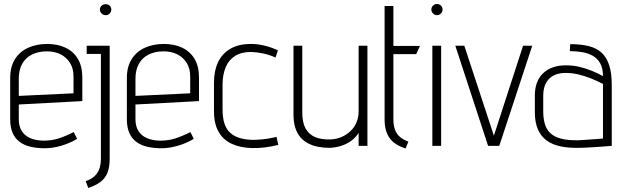

<svg xmlns="http://www.w3.org/2000/svg" viewBox="-20 -730 3117 961"><path d="M74 -134V-207L392 -224V-342Q392 -398 370 -435Q348 -472 308.5 -491Q269 -510 216 -510Q163 -510 121 -491Q79 -472 55 -434Q31 -396 31 -339V-134Q31 -92 43.5 -64Q56 -36 79.5 -19Q103 -2 135 5Q167 12 204 12Q244 12 286.5 -0.5Q329 -13 366 -35L349 -69Q310 -49 274.5 -37.5Q239 -26 200 -26Q174 -26 151 -32Q128 -38 111 -50.5Q94 -63 84 -83.5Q74 -104 74 -134ZM348 -347V-263L74 -250V-336Q74 -380 91 -410.5Q108 -441 140 -457Q172 -473 215 -473Q254 -473 283.5 -458Q313 -443 330.5 -415Q348 -387 348 -347Z M529 65V-501H414V-460H485V64Q485 92 477.5 114Q470 136 453.5 151.5Q437 167 409 177L422 211Q460 198 483.5 180Q507 162 518 134Q529 106 529 65ZM537 -682Q537 -694 529 -701.5Q521 -709 509 -709Q497 -709 488.5 -701.5Q480 -694 480 -682Q480 -671 488.5 -662.5Q497 -654 509 -654Q521 -654 529 -662.5Q537 -671 537 -682Z M658 -134V-207L976 -224V-342Q976 -398 954 -435Q932 -472 892.5 -491Q853 -510 800 -510Q747 -510 705 -491Q663 -472 639 -434Q615 -396 615 -339V-134Q615 -92 627.5 -64Q640 -36 663.5 -19Q687 -2 719 5Q751 12 788 12Q828 12 870.5 -0.5Q913 -13 950 -35L933 -69Q894 -49 858.5 -37.5Q823 -26 784 -26Q758 -26 735 -32Q712 -38 695 -50.5Q678 -63 668 -83.5Q658 -104 658 -134ZM932 -347V-263L658 -250V-336Q658 -380 675 -410.5Q692 -441 724 -457Q756 -473 799 -473Q838 -473 867.5 -458Q897 -443 914.5 -415Q932 -387 932 -347Z M1359 -442 1371 -478Q1339 -493 1304.5 -501.5Q1270 -510 1236 -510Q1174 -510 1132.5 -485.5Q1091 -461 1071 -418Q1051 -375 1051 -317V-174Q1051 -110 1074.5 -69.5Q1098 -29 1141.5 -9.5Q1185 10 1242 11Q1275 12 1308.5 7.5Q1342 3 1373 -5L1364 -45Q1363 -45 1353 -42.5Q1343 -40 1326 -37Q1309 -34 1288 -32Q1267 -30 1244 -30Q1207 -31 1179 -39.5Q1151 -48 1131.5 -66Q1112 -84 1103 -113Q1094 -142 1094 -183V-312Q1095 -359 1110 -394.5Q1125 -430 1156.5 -450Q1188 -470 1237 -470Q1267 -469 1299 -462Q1331 -455 1359 -442Z M1775 -65V0H1819V-501H1775V-172Q1775 -144 1765 -119Q1755 -94 1735.5 -75Q1716 -56 1690 -44.5Q1664 -33 1632 -32Q1588 -31 1557 -44Q1526 -57 1509.5 -87Q1493 -117 1493 -166V-501H1449V-157Q1449 -119 1458 -90.5Q1467 -62 1484 -42.5Q1501 -23 1524 -11.5Q1547 0 1574 5Q1601 10 1630 10Q1658 9 1686 0.5Q1714 -8 1737 -24.5Q1760 -41 1775 -65Z M1949 -132V-459H2063L2082 -500H1949V-700H1905V-132Q1905 -74 1930 -39Q1955 -4 2010 13L2024 -21Q1998 -31 1981.5 -45Q1965 -59 1957 -81Q1949 -103 1949 -132Z M2144 0H2188V-501H2144ZM2167 -710Q2156 -710 2147.5 -702Q2139 -694 2139 -682Q2139 -671 2147.5 -662.5Q2156 -654 2167 -654Q2179 -654 2187 -662.5Q2195 -671 2195 -682Q2195 -694 2187 -702Q2179 -710 2167 -710Z M2259 -501 2423 0H2479L2644 -501H2598L2452 -51L2304 -501Z M2998 -349Q2973 -363 2942.5 -375.5Q2912 -388 2880 -395.5Q2848 -403 2813 -403Q2776 -403 2747.5 -393Q2719 -383 2698.5 -363.5Q2678 -344 2667.5 -316Q2657 -288 2657 -252V-169Q2657 -117 2672.5 -82Q2688 -47 2716.5 -26.5Q2745 -6 2785.5 2.5Q2826 11 2876 10Q2890 10 2911 9Q2932 8 2955 6.5Q2978 5 2998 3.5Q3018 2 3030.5 1Q3043 0 3042 0V-304Q3042 -363 3029.5 -402.5Q3017 -442 2992 -465.5Q2967 -489 2927.5 -499Q2888 -509 2834 -509L2832 -474Q2864 -474 2894 -469Q2924 -464 2947.5 -450.5Q2971 -437 2984.5 -412.5Q2998 -388 2998 -349ZM2998 -310V-37Q2998 -37 2991 -36Q2984 -35 2971.5 -34.5Q2959 -34 2943 -32.5Q2927 -31 2909 -30Q2891 -29 2874 -28Q2821 -27 2786.5 -36.5Q2752 -46 2733 -65Q2714 -84 2706.5 -111.5Q2699 -139 2699 -172V-250Q2699 -282 2708 -304Q2717 -326 2732.5 -339.5Q2748 -353 2768 -359Q2788 -365 2810 -365Q2843 -365 2875 -357.5Q2907 -350 2938 -337.5Q2969 -325 2998 -310Z"/></svg>

Font: Advent Pro Light
Style: Regular
Weight: 300
Version: Version 3.000